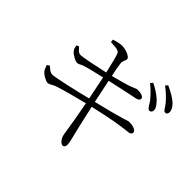

<svg xmlns="http://www.w3.org/2000/svg" viewBox="-172 -1039 1345 1345"><g transform="rotate(45 500.0 -367.0)"><path d="M836 -558C849 -558 858 -566 859 -581C860 -601 849 -618 825 -644C802 -667 768 -692 719 -716L704 -699C744 -668 772 -636 793 -610C811 -584 821 -559 836 -558ZM924 -627C937 -626 945 -634 946 -649C947 -670 937 -689 913 -713C890 -734 854 -756 805 -778L791 -761C833 -729 857 -705 880 -678C901 -653 910 -627 924 -627ZM242 -437C259 -437 263 -446 290 -455C330 -468 387 -481 444 -494L479 -321C384 -296 207 -256 177 -256C162 -256 147 -266 122 -289L103 -277C111 -256 116 -242 123 -233C139 -213 178 -192 196 -192C216 -192 226 -208 264 -220C319 -238 416 -263 487 -281L512 -143C522 -86 530 -23 535 -6C541 17 562 44 580 44C596 44 601 29 601 17C601 -7 594 -29 584 -70C574 -110 554 -195 533 -292C694 -329 752 -338 839 -348C862 -350 867 -361 867 -372C867 -391 830 -406 788 -403C779 -402 775 -398 747 -390C715 -380 601 -350 524 -332L488 -505C549 -519 648 -540 702 -551C724 -555 739 -562 739 -577C739 -599 700 -606 671 -604C662 -603 648 -593 607 -580C569 -568 524 -556 480 -545C470 -590 465 -615 461 -649C458 -681 473 -686 473 -704C472 -724 422 -746 379 -746C364 -746 329 -738 305 -730L308 -708C338 -705 382 -708 393 -689C405 -668 420 -596 435 -534C354 -516 244 -493 222 -493C199 -493 186 -513 171 -529L153 -521C157 -500 159 -489 169 -478C182 -461 224 -437 242 -437Z"/></g></svg>

Font: Source Han Serif CN Light
Style: Regular
Weight: 300
Designer: Ryoko NISHIZUKA 西塚涼子 (kana & ideographs); Frank Grießhammer (Latin, Greek & Cyrillic); Wenlong ZHANG 张文龙 (bopomofo); San
Foundry: Adobe
Version: Version 2.003;hotconv 1.1.1;makeotfexe 2.6.0